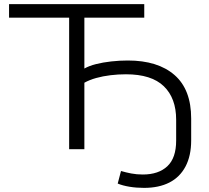

<svg xmlns="http://www.w3.org/2000/svg" viewBox="-20 -725 1017 933"><path d="M680 188Q643 188 609.5 182.5Q576 177 552 167L568 106Q592 113 618 118Q644 123 674 123Q750 123 793 83Q836 43 836 -42V-143Q836 -248 776 -306Q716 -364 592 -364Q554 -364 517 -359.5Q480 -355 447.5 -346Q415 -337 390 -323V0H316V-639H24V-705H681V-639H390V-392Q413 -405 446.5 -413.5Q480 -422 520.5 -426.5Q561 -431 601 -431Q747 -431 828 -360.5Q909 -290 909 -149V-43Q909 32 881.5 84Q854 136 803 162Q752 188 680 188Z"/></svg>

Font: Nunito Sans 7pt SemiExpanded Light
Style: Regular
Weight: 300
Width: 6
Designer: Vernon Adams
Foundry: Vernon Adams
Version: Version 3.101;gftools[0.9.27]